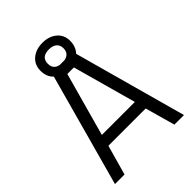

<svg xmlns="http://www.w3.org/2000/svg" viewBox="-241 -964 1078 1078"><g transform="rotate(-45 298.0 -424.5)"><path d="M387 -671 572 0H496L446 -178H150L100 0H24L208 -669Q178 -697 178 -745Q178 -793 211.5 -821Q245 -849 297 -849Q349 -849 382 -821Q415 -793 415 -747Q415 -701 387 -671ZM272 -626 167 -247H429L324 -626ZM235 -744Q235 -700 278 -692H315Q359 -700 359 -744Q359 -769 342.5 -783Q326 -797 297 -797Q235 -797 235 -744Z"/></g></svg>

Font: Titillium Web
Style: Regular
Weight: 400
Version: Version 1.002;PS 57.000;hotconv 1.0.70;makeotf.lib2.5.55311